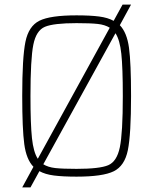

<svg xmlns="http://www.w3.org/2000/svg" viewBox="-20 -763 669 838"><path d="M503 -653Q534 -621 543 -554.5Q552 -488 552 -344Q552 -176 538 -107.5Q524 -39 476.5 -15.5Q429 8 314 8Q254 8 215.5 3Q177 -2 152 -16L113 55H77L126 -35Q95 -67 86 -133.5Q77 -200 77 -344Q77 -512 91 -580.5Q105 -649 152 -672.5Q199 -696 314 -696Q374 -696 412.5 -691Q451 -686 476 -672L515 -743H552ZM145 -70 459 -642Q438 -655 406.5 -658.5Q375 -662 314 -662Q214 -662 176 -646Q138 -630 125.5 -568Q113 -506 113 -344Q113 -221 119.5 -160Q126 -99 145 -70ZM484 -618 169 -46Q190 -33 221.5 -29.5Q253 -26 314 -26Q415 -26 452.5 -42Q490 -58 503 -120Q516 -182 516 -344Q516 -468 509.5 -528.5Q503 -589 484 -618Z"/></svg>

Font: Saira Semi Condensed Thin
Style: Regular
Weight: 100
Width: 4
Designer: Hector Gatti with collaboration of the Omnibus-Type team
Foundry: Omnibus-Type
Version: Version 1.001; ttfautohint (v1.8)